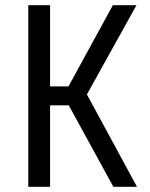

<svg xmlns="http://www.w3.org/2000/svg" viewBox="-20 -720 578 740"><path d="M89 0H173V-314H245L417 0H508L315 -356L506 -700H415L244 -387H173V-700H89Z"/></svg>

Font: Finlandica
Style: Regular
Weight: 400
Designer: Niklas Ekholm, Juho Hiilivirta, Jaakko Suomalainen
Foundry: Helsinki Type Studio
Version: Version 2.000;Glyphs 3.2 (3202)